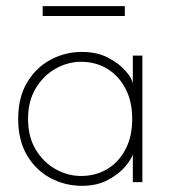

<svg xmlns="http://www.w3.org/2000/svg" viewBox="-20 -591 562 623"><path d="M411 0V-91Q408 -77 387.8 -52.2Q367.5 -27.5 331.5 -7.8Q295.5 12 246 12Q191.5 12 144.2 -13Q97 -38 68 -86.5Q39 -135 39 -205Q39 -275 68 -323.5Q97 -372 144.2 -397.2Q191.5 -422.5 246 -422.5Q295.5 -422.5 331.8 -403.2Q368 -384 388.8 -359.5Q409.5 -335 411 -319V-410.5H442V0ZM71 -205Q71 -147 96 -105.5Q121 -64 160.5 -42Q200 -20 243 -20Q290.5 -20 328 -42.5Q365.5 -65 387.2 -106.5Q409 -148 409 -205Q409 -262 387.2 -303.5Q365.5 -345 328 -367.8Q290.5 -390.5 243 -390.5Q200 -390.5 160.5 -368.2Q121 -346 96 -304.5Q71 -263 71 -205ZM118.5 -539V-571H385V-539Z"/></svg>

Font: League Spartan Extralight
Style: Regular
Weight: 200
Foundry: The League of Moveable Type
Version: Version 2.300; ttfautohint (v1.8.3)